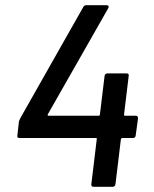

<svg xmlns="http://www.w3.org/2000/svg" viewBox="-20 -720 593 740"><path d="M512 -264 503 -198Q503 -194 500 -191Q497 -188 493 -188H451Q448 -188 446 -184L425 -10Q423 0 414 0H340Q336 0 333.5 -3Q331 -6 332 -10L353 -184Q354 -185 353 -186.5Q352 -188 350 -188H55Q45 -188 47 -198L53 -252Q55 -258 58 -264L301 -693Q305 -700 313 -700H391Q396 -700 398 -696.5Q400 -693 397 -688L164 -279Q163 -277 164 -275.5Q165 -274 167 -274H361Q362 -274 363.5 -275Q365 -276 365 -278L383 -427Q385 -437 394 -437H468Q478 -437 476 -427L458 -278Q458 -274 461 -274H503Q512 -274 512 -264Z"/></svg>

Font: Barlow Medium
Style: Italic
Weight: 500
Italic angle: -7°
Designer: Jeremy Tribby
Foundry: Tribby Type
Version: Version 1.408